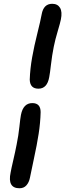

<svg xmlns="http://www.w3.org/2000/svg" viewBox="-20 -794 359 1015"><path d="M183.1 -325.2Q138.7 -325.2 137.2 -373Q139.2 -430.7 149.9 -490.7Q160.6 -550.8 177.5 -617.9Q194.3 -685.1 200.2 -717.8Q210 -773.9 255.9 -773.9Q284.7 -773.9 297.4 -752.7Q310.1 -731.4 301.8 -690.9Q298.3 -673.3 285.2 -629.4Q272 -585.4 264.2 -546.9Q254.9 -500 249.5 -452.9Q244.1 -405.8 240.2 -386.2Q229.5 -325.2 183.1 -325.2ZM83 201.2Q18.6 201.2 36.1 118.2Q39.6 98.1 50 53.5Q60.5 8.8 67.9 -29.8Q77.6 -76.7 82.5 -123.5Q87.4 -170.4 90.8 -187Q103 -249 150.9 -249Q194.8 -249 194.8 -201.2Q193.4 -144.5 184.3 -86.4Q175.3 -28.3 159.2 45.4Q143.1 119.1 138.2 146Q133.3 170.4 119.6 185.8Q106 201.2 83 201.2Z"/></svg>

Font: Shantell Sans Irregular Bouncy
Style: Italic
Weight: 500
Italic angle: -11.31°
Designer: Stephen Nixon, Anya Danilova, Shantell Martin
Foundry: Arrow Type
Version: Version 1.006;[9816181b4]